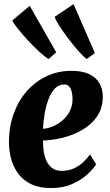

<svg xmlns="http://www.w3.org/2000/svg" viewBox="-20 -922 548 953"><path d="M457 -106Q444 -84.5 414.2 -57Q384.5 -29.5 339.2 -9Q294 11.5 233 11.5Q175.5 11.5 135.8 -7.5Q96 -26.5 71.5 -58.8Q47 -91 36 -130.8Q25 -170.5 24.5 -212Q24 -290 47.2 -355.5Q70.5 -421 112.5 -469Q154.5 -517 211.5 -543.8Q268.5 -570.5 334.5 -570.5Q388.5 -570.5 422.5 -554.2Q456.5 -538 472.8 -510.2Q489 -482.5 490 -448Q491.5 -399.5 472.8 -363Q454 -326.5 422 -300.8Q390 -275 350.5 -258.2Q311 -241.5 270 -233.5Q229 -225.5 193.5 -224.5Q193.5 -187 199.2 -159Q205 -131 216.8 -112.2Q228.5 -93.5 245.5 -83.8Q262.5 -74 283.5 -74Q321.5 -74 348.8 -87Q376 -100 395 -119Q414 -138 427 -155ZM299.5 -503Q271 -503 251.5 -481.8Q232 -460.5 219.8 -427Q207.5 -393.5 201.2 -355.2Q195 -317 193.5 -282.5Q210.5 -283.5 230.8 -290.2Q251 -297 270.5 -309.5Q290 -322 306.2 -340.5Q322.5 -359 331.8 -382.8Q341 -406.5 340 -435.5Q338.5 -469 328.2 -486Q318 -503 299.5 -503ZM221.5 -629Q203 -639.5 175 -665.2Q147 -691 118.2 -722Q89.5 -753 68 -780.2Q46.5 -807.5 41 -820.5L127.5 -893L259 -662.5ZM410.5 -629Q393.5 -641.5 368.2 -670Q343 -698.5 317.5 -732.5Q292 -766.5 273.5 -795.5Q255 -824.5 251.5 -838.5L345 -901.5L451 -658.5Z"/></svg>

Font: Merriweather 20pt Black
Style: Italic
Weight: 900
Italic angle: -7.8°
Version: Version 2.101